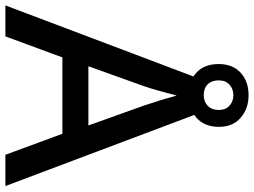

<svg xmlns="http://www.w3.org/2000/svg" viewBox="-132 -786 919 694"><g transform="rotate(90 327.0 -439.5)"><path d="M540 0 464 -206H188L112 0H0L271 -717H383L653 0ZM362 -501Q359 -512 351.5 -534Q344 -556 337 -580Q330 -604 326 -619Q318 -588 308 -553Q298 -518 292 -501L220 -300H434ZM325 -662Q274 -662 243 -690.5Q212 -719 212 -771Q212 -821 243 -850Q274 -879 325 -879Q373 -879 406 -850.5Q439 -822 439 -772Q439 -720 406.5 -691Q374 -662 325 -662ZM325 -717Q348 -717 363 -731.5Q378 -746 378 -771Q378 -796 362.5 -810Q347 -824 325 -824Q302 -824 286.5 -810Q271 -796 271 -771Q271 -746 285 -731.5Q299 -717 325 -717Z"/></g></svg>

Font: Noto Sans Myanmar Medium
Style: Regular
Weight: 500
Designer: Monotype Design Team
Foundry: Monotype Imaging Inc.
Version: Version 2.107; ttfautohint (v1.8.4.7-5d5b)